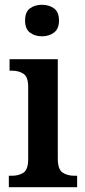

<svg xmlns="http://www.w3.org/2000/svg" viewBox="-20 -784 358 804"><path d="M156 -632Q126 -632 105.5 -647.5Q85 -663 85 -698Q85 -734 105.5 -749Q126 -764 156 -764Q185 -764 206 -749Q227 -734 227 -698Q227 -663 206 -647.5Q185 -632 156 -632ZM17 0V-48H29Q59 -48 78.5 -61Q98 -74 98 -118V-420Q98 -462 78.5 -475Q59 -488 30 -488H20V-536H222V-120Q222 -75 242 -61.5Q262 -48 292 -48H303V0Z"/></svg>

Font: Noto Serif Sinhala SemiCondensed SemiBold
Style: Regular
Weight: 600
Width: 4
Designer: Jelle Bosma - Monotype Design Team
Foundry: Monotype Imaging Inc.
Version: Version 2.007; ttfautohint (v1.8.4.7-5d5b)